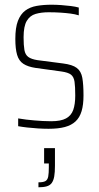

<svg xmlns="http://www.w3.org/2000/svg" viewBox="-20 -538 419 814"><path d="M186 8Q165 8 141 6.5Q117 5 95 2.5Q73 0 57 -3V-36Q74 -33 91 -31Q108 -29 125.5 -27.5Q143 -26 161 -25Q179 -24 197 -24Q238 -24 260 -36Q282 -48 290.5 -72Q299 -96 299 -133Q299 -171 296 -191.5Q293 -212 281 -221.5Q269 -231 240 -235L131 -250Q98 -255 79 -267.5Q60 -280 52.5 -305.5Q45 -331 45 -373Q45 -421 56 -449.5Q67 -478 87 -493Q107 -508 135.5 -513Q164 -518 198 -518Q218 -518 239 -516.5Q260 -515 280 -512.5Q300 -510 314 -506V-473Q298 -478 278.5 -480.5Q259 -483 236 -484.5Q213 -486 186 -486Q155 -486 131 -479Q107 -472 93.5 -449.5Q80 -427 80 -380Q80 -346 83.5 -326Q87 -306 100 -296.5Q113 -287 139 -283L247 -269Q287 -264 305.5 -250Q324 -236 329 -208Q334 -180 334 -133Q334 -94 326 -67Q318 -40 300.5 -23.5Q283 -7 255 0.5Q227 8 186 8ZM143 256V235Q164 235 173 229.5Q182 224 184.5 210Q187 196 187 172V155H167V90H213V165Q213 192 210 209.5Q207 227 199.5 237.5Q192 248 178 252Q164 256 143 256Z"/></svg>

Font: Saira Condensed Thin
Style: Regular
Weight: 250
Width: 3
Designer: Hector Gatti with collaboration of the Omnibus-Type team
Foundry: Omnibus-Type
Version: Version 1.101